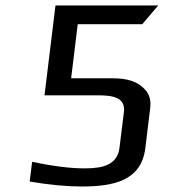

<svg xmlns="http://www.w3.org/2000/svg" viewBox="-20 -669 620 699"><path d="M431 -260 415 -131C407 -69 356 -56 288 -56C236 -56 172 -64 97 -80L88 -8C160 4 223 10 277 10C394 10 494 -11 509 -129L527 -277C530 -304 524 -325 509 -342C482 -372 446 -384 389 -384H239L263 -581H498L556 -649H182L142 -322H334C389 -322 438 -316 431 -260Z"/></svg>

Font: Gamestation Text
Style: Italic
Weight: 400
Designer: Jonas Hecksher
Foundry: Jonas Hecksher, Playtypeª, e-types AS
Version: Version 1.003